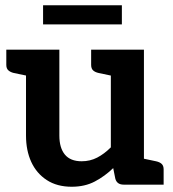

<svg xmlns="http://www.w3.org/2000/svg" viewBox="-20 -703 660 731"><path d="M253 8Q197 8 158 -17.5Q119 -43 99 -86.5Q79 -130 79 -187V-514H206V-187Q206 -140 227 -114.5Q248 -89 291 -89Q323 -89 350 -103Q377 -117 402 -142V-514H528V0H451Q425 0 419 -23L411 -63Q379 -32 341 -12Q303 8 253 8ZM504 0 517 -101 574 -89Q588 -86 595.5 -79Q603 -72 603 -58V0ZM103 -514 91 -413 33 -425Q20 -428 12 -435Q4 -442 4 -456V-514ZM426 -514 413 -413 356 -425Q342 -428 334.5 -435Q327 -442 327 -456V-514ZM144 -610V-683H444V-610Z"/></svg>

Font: Aleo
Style: Bold
Weight: 700
Designer: Alessio Laiso
Foundry: Alessio Laiso
Version: Version 2.001;gftools[0.9.29]